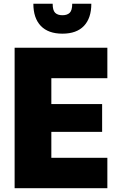

<svg xmlns="http://www.w3.org/2000/svg" viewBox="-20 -986 595 1006"><path d="M542.5 -159.2V0H56.6V-735.8H542.5V-576.2H249V-440.9H515.1V-294.9H249V-159.2ZM458.5 -966.3Q458.5 -891.1 419.9 -850.3Q381.3 -809.6 307.1 -809.6Q232.9 -809.6 193.8 -850.3Q154.8 -891.1 154.8 -966.3H255.9Q255.9 -932.1 268.8 -919.2Q281.7 -906.2 307.1 -906.2Q332.5 -906.2 345.5 -919.2Q358.4 -932.1 358.4 -966.3Z"/></svg>

Font: Estedad-FD Black
Style: Regular
Weight: 900
Designer: Amin Abedi
Version: Version 7.3